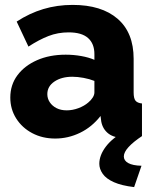

<svg xmlns="http://www.w3.org/2000/svg" viewBox="-20 -555 626 783"><path d="M22 -157Q22 -209 51 -248Q80 -287 131 -309.5Q182 -332 248 -332Q280 -332 311 -326.5Q342 -321 365 -311V-334Q365 -377 339 -400Q313 -423 260 -423Q216 -423 177.5 -408Q139 -393 96 -365L48 -467Q100 -501 156.5 -518Q213 -535 276 -535Q394 -535 459.5 -478.5Q525 -422 525 -315V-178Q525 -154 532.5 -144.5Q540 -135 559 -133V0Q539 4 521.5 6Q504 8 491 8Q446 8 422.5 -10Q399 -28 393 -59L390 -82Q355 -37 306.5 -13.5Q258 10 205 10Q153 10 111.5 -12Q70 -34 46 -72Q22 -110 22 -157ZM340 -137Q351 -146 358 -157Q365 -168 365 -178V-225Q345 -233 320.5 -237.5Q296 -242 275 -242Q231 -242 202 -222.5Q173 -203 173 -171Q173 -153 183 -138Q193 -123 210.5 -114Q228 -105 252 -105Q276 -105 300 -114Q324 -123 340 -137ZM385 113Q385 78 412 42.5Q439 7 492 -22H544L559 0Q523 24 504 45Q485 66 485 83Q485 100 503 110Q521 120 557 121L527 208Q476 202 444.5 188Q413 174 399 154Q385 134 385 113Z"/></svg>

Font: Raleway Thin ExtraBold
Style: Regular
Weight: 800
Version: Version 4.026